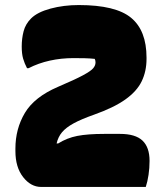

<svg xmlns="http://www.w3.org/2000/svg" viewBox="-20 -740 640 760"><path d="M292 -720Q438 -720 499 -669.5Q560 -619 560 -512V-507Q560 -458 541 -418.5Q522 -379 476.5 -346.5Q431 -314 352 -286Q301 -268 271 -251.5Q241 -235 225.5 -216.5Q210 -198 204 -172H210Q245 -194 286 -202Q327 -210 393 -210H455Q516 -210 544 -183.5Q572 -157 572 -103Q572 -75 568 -48Q564 -21 557 0H143Q102 0 71.5 -39Q41 -78 41 -142V-152Q41 -230 78.5 -293Q116 -356 209 -396Q277 -425 308.5 -442Q340 -459 349 -470Q358 -481 358 -492V-494Q358 -501 355 -507Q337 -509 315.5 -509.5Q294 -510 271 -510Q222 -510 177 -500Q132 -490 93 -470H87Q77 -489 71.5 -508Q66 -527 66 -556Q66 -588 73.5 -616.5Q81 -645 103 -667Q128 -692 180 -706Q232 -720 292 -720Z"/></svg>

Font: Recursive Sn Csl St XBk
Style: Regular
Weight: 1000
Version: Version 1.079;hotconv 1.0.112;makeotfexe 2.5.65598; ttfautoh